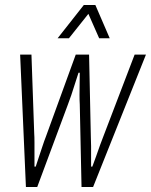

<svg xmlns="http://www.w3.org/2000/svg" viewBox="-20 -743 600 763"><path d="M83 0 60 -526H105L116 -212Q117 -200 117 -176.5Q117 -153 117 -127.5Q117 -102 117 -81H122Q127 -97 134.5 -119Q142 -141 149 -162.5Q156 -184 162 -199L281 -526H334L341 -199Q342 -184 342 -162.5Q342 -141 342 -119Q342 -97 342 -81H347Q354 -99 362 -122Q370 -145 377.5 -166Q385 -187 390 -199L515 -526H560L350 0H304L297 -329Q296 -343 296 -365.5Q296 -388 296.5 -412Q297 -436 297 -454H292Q286 -436 278.5 -412Q271 -388 263.5 -365.5Q256 -343 250 -328L128 0ZM209 -591 313 -723H359L416 -591H374L322 -709H348L254 -591Z"/></svg>

Font: Archivo Condensed Thin
Style: Italic
Weight: 250
Width: 3
Italic angle: -10°
Designer: Hector Gatti
Foundry: Omnibus-Type
Version: Version 2.001